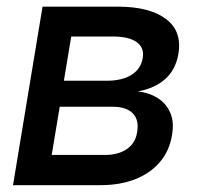

<svg xmlns="http://www.w3.org/2000/svg" viewBox="-20 -542 579 562"><path d="M18.1 0 104.5 -522.5H325.2Q417.5 -522.5 465.6 -486.6Q513.7 -450.7 502 -383.3Q494.1 -337.9 463.4 -310.5Q432.6 -283.2 383.3 -274.4Q417.5 -270.5 442.1 -254.6Q466.8 -238.8 478.5 -211.7Q490.2 -184.6 483.4 -146.5Q476.6 -102.1 449.2 -69.1Q421.9 -36.1 377.4 -18.1Q333 0 273.4 0ZM131.3 -88.4H286.6Q326.2 -88.4 351.3 -105.7Q376.5 -123 381.3 -154.8Q387.7 -190.4 368.9 -210Q350.1 -229.5 310.1 -229.5H154.8ZM167 -305.7H293Q337.4 -305.7 365 -323Q392.6 -340.3 397.9 -372.6Q402.8 -402.3 380.1 -418.7Q357.4 -435.1 311 -435.1H188.5Z"/></svg>

Font: Inter 28pt Medium
Style: Italic
Weight: 500
Italic angle: -9.3988°
Designer: Rasmus Andersson
Foundry: rsms
Version: Version 4.001;git-66647c0bb